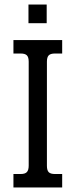

<svg xmlns="http://www.w3.org/2000/svg" viewBox="-20 -823 332 843"><path d="M105 -803H185V-721H105ZM39 -59H71Q90 -59 98 -67.5Q106 -76 106 -96V-552Q106 -572 98 -580Q90 -588 71 -588H39V-647H253V-588H221Q202 -588 194 -580Q186 -572 186 -552V-95Q186 -75 194 -67Q202 -59 221 -59H253V0H39Z"/></svg>

Font: Pridi Light
Style: Regular
Weight: 300
Designer: Katatrad Team
Foundry: CadsonDemak
Version: Version 1.003